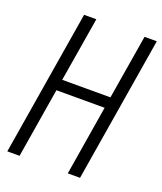

<svg xmlns="http://www.w3.org/2000/svg" viewBox="-136 -824 772 913"><g transform="rotate(20 250.0 -367.5)"><path d="M10 0 131 -735H193L139 -409H383L437 -735H499L378 0H316L374 -353H130L72 0Z"/></g></svg>

Font: Iosevka SS18 Light
Style: Italic
Weight: 300
Italic angle: -9°
Monospace: yes
Designer: Belleve Invis
Foundry: Belleve Invis
Version: Version 25.1.1; ttfautohint (v1.8.4)